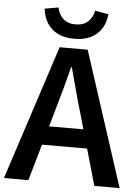

<svg xmlns="http://www.w3.org/2000/svg" viewBox="-64 -1003 759 1050"><g transform="rotate(5 315.5 -477.5)"><path d="M-2 0 239 -739H393L633 0H494L382 -393Q364 -452 348 -514Q332 -576 315 -636H311Q296 -575 279 -513.5Q262 -452 245 -393L132 0ZM140 -200V-303H489V-200ZM314 -792Q260 -792 223 -811Q186 -830 165 -863.5Q144 -897 139 -942L214 -955Q221 -918 246.5 -894.5Q272 -871 314 -871Q358 -871 383 -894.5Q408 -918 415 -955L489 -942Q485 -897 464 -863.5Q443 -830 406 -811Q369 -792 314 -792Z"/></g></svg>

Font: Noto Sans JP SemiBold
Style: Regular
Weight: 600
Designer: Ryoko NISHIZUKA  (kana, bopomofo & ideographs); Paul D. Hunt (Latin, Greek & Cyrillic); Sandoll Communications , Soo-you
Foundry: Adobe
Version: Version 2.004-H2;hotconv 1.0.118;makeotfexe 2.5.65603